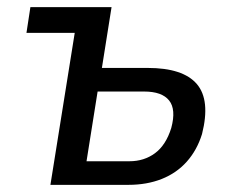

<svg xmlns="http://www.w3.org/2000/svg" viewBox="-20 -517 655 537"><path d="M121 0 189 -425H54L65 -497H292L265 -327H393Q492 -327 530.5 -282Q569 -237 545 -142Q531 -97 502.5 -65Q474 -33 432.5 -16.5Q391 0 339 0ZM222 -66H342Q383 -66 413.5 -88.5Q444 -111 459 -159Q473 -211 453 -236Q433 -261 383 -261H253Z"/></svg>

Font: Nunito Sans 7pt Condensed Medium
Style: Italic
Weight: 500
Width: 3
Italic angle: -9°
Designer: Vernon Adams
Foundry: Vernon Adams
Version: Version 3.101;gftools[0.9.27]